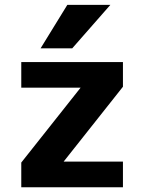

<svg xmlns="http://www.w3.org/2000/svg" viewBox="-20 -784 599 806"><path d="M262.7 -763.7H443.4L283.2 -581.1H150.4ZM318.4 -416H69.3V-523.4H496.1V-419.9L247.1 -105.5H496.1V2H69.3V-101.6Z"/></svg>

Font: Nasu
Style: Bold
Weight: 700
Designer: Ryoko NISHIZUKA (kana &amp; ideographs); Paul D. Hunt (Latin, Greek &amp; Cyrillic); Wenlong ZHANG (bopomofo); Sandoll C
Version: Version 2014.1215